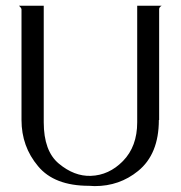

<svg xmlns="http://www.w3.org/2000/svg" viewBox="-20 -630 619 658"><path d="M129.9 -210.9Q129.9 -310.5 129.9 -610.4Q108.4 -610.4 44.9 -610.4Q53.7 -602.5 53.7 -597.7Q53.7 -592.8 53.7 -584Q53.7 -461.9 53.7 -218.8Q53.7 -127.9 110.4 -60.5Q166 6.8 285.2 6.8Q294.9 7.8 304.7 7.8Q389.6 7.8 453.1 -43.9Q524.4 -101.6 524.4 -218.8Q524.4 -218.8 525.4 -218.8Q525.4 -310.5 525.4 -584Q525.4 -591.8 525.4 -598.6Q525.4 -605.5 534.2 -610.4Q505.9 -610.4 450.2 -610.4Q450.2 -509.8 450.2 -210.9Q450.2 -127.9 401.4 -78.1Q353.5 -29.3 291 -27.3Q234.4 -25.4 181.6 -69.3Q129.9 -112.3 129.9 -210.9Z"/></svg>

Font: BSRU BANSOMDEJ
Style: Regular
Weight: 400
Designer: Wisit Potiwat
Version: Version 1.000;PS 002.000;hotconv 1.0.70;makeotf.lib2.5.58329